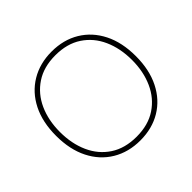

<svg xmlns="http://www.w3.org/2000/svg" viewBox="-180 -949 1164 1164"><g transform="rotate(-45 402.0 -367.0)"><path d="M402 14Q301 14 223.5 -32.5Q146 -79 103 -164.5Q60 -250 60 -367Q60 -485 103 -570Q146 -655 223.5 -701.5Q301 -748 402 -748Q504 -748 581 -701.5Q658 -655 701 -570Q744 -485 744 -367Q744 -250 701 -164.5Q658 -79 581 -32.5Q504 14 402 14ZM402 -18Q502 -18 571 -64Q640 -110 675.5 -189Q711 -268 711 -367Q711 -467 675.5 -546Q640 -625 571 -670.5Q502 -716 402 -716Q302 -716 233 -670Q164 -624 128.5 -545.5Q93 -467 93 -367Q93 -267 128.5 -188Q164 -109 233 -63.5Q302 -18 402 -18Z"/></g></svg>

Font: LINE Seed Sans Thin
Style: Regular
Weight: 250
Designer: LINE VX Design & Dalton Maag Ltd & Sandoll Inc
Foundry: Dalton Maag Ltd
Version: Version 1.003